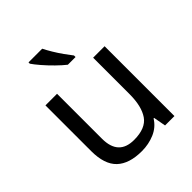

<svg xmlns="http://www.w3.org/2000/svg" viewBox="-212 -899 1042 1042"><g transform="rotate(-45 309.0 -378.0)"><path d="M533 -536V0H461L448 -71H444Q418 -29 372 -9.5Q326 10 274 10Q177 10 128 -36.5Q79 -83 79 -185V-536H168V-191Q168 -63 287 -63Q376 -63 410.5 -113Q445 -163 445 -257V-536ZM284 -766Q295 -744 311.5 -716.5Q328 -689 346.5 -663Q365 -637 380 -618V-606H321Q298 -624 269 -652.5Q240 -681 215.5 -709.5Q191 -738 179 -756V-766Z"/></g></svg>

Font: Noto Sans Tifinagh APT
Style: Regular
Weight: 400
Designer: JamraPatel
Foundry: JamraPatel LLC
Version: Version 2.006; ttfautohint (v1.8.4.7-5d5b)